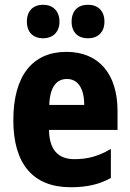

<svg xmlns="http://www.w3.org/2000/svg" viewBox="-20 -777 547 807"><path d="M93 -686C93 -640 121 -616 161 -616C201 -616 230 -641 230 -686C230 -732 201 -757 161 -757C121 -757 93 -733 93 -686ZM281 -686C281 -641 308 -616 350 -616C391 -616 419 -641 419 -686C419 -732 391 -757 350 -757C309 -757 281 -733 281 -686ZM259 -559C117 -559 36 -459 36 -272C36 -89 118 10 277 10C345 10 398 -2 446 -29V-151C393 -120 348 -108 293 -108C223 -108 187 -149 186 -231H474V-310C474 -467 395 -559 259 -559ZM261 -445C308 -445 334 -405 334 -336H187C190 -415 220 -445 261 -445Z"/></svg>

Font: Noto Sans Gurmukhi Condensed ExtraBold
Style: Regular
Weight: 800
Width: 3
Designer: Jelle Bosma - Monotype Design Team
Foundry: Monotype Imaging Inc.
Version: Version 2.004